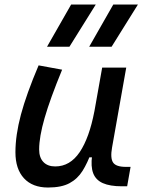

<svg xmlns="http://www.w3.org/2000/svg" viewBox="-20 -815 627 845"><path d="M191.4 10.3Q123 10.3 85.4 -30.5Q47.9 -71.3 47.9 -145Q47.9 -219.7 72 -310.3Q96.2 -400.9 149.9 -527.3L253.4 -508.3Q200.2 -378.9 176.3 -295.7Q152.3 -212.4 152.3 -157.2Q152.3 -121.6 170.9 -102.1Q189.5 -82.5 223.1 -82.5Q288.1 -82.5 330.6 -145.3Q373 -208 395.5 -325.7L386.7 -122.6H354.5L382.3 -146Q365.2 -98.1 343.3 -63Q321.3 -27.8 285.9 -8.8Q250.5 10.3 191.4 10.3ZM516.6 4.9Q463.9 4.9 432.6 -9Q401.4 -22.9 390.1 -52.7Q378.9 -82.5 385.3 -129.9L379.4 -234.9L429.7 -517.6H535.6L473.1 -165.5Q464.8 -118.7 477.8 -99.6Q490.7 -80.6 533.7 -80.6H554.7L539.6 4.9ZM372.6 -609.4 478.5 -794.9H586.9L471.2 -609.4ZM187 -609.4 293 -794.9H401.4L285.6 -609.4Z"/></svg>

Font: Cascadia Code PL
Style: Italic
Weight: 400
Italic angle: -10°
Monospace: yes
Designer: Aaron Bell
Foundry: Saja Typeworks
Version: Version 2404.023